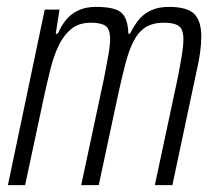

<svg xmlns="http://www.w3.org/2000/svg" viewBox="-20 -538 618 558"><path d="M3 0 110 -510H153L142 -440H148Q157 -461 170.5 -478.5Q184 -496 206 -507Q228 -518 259 -518Q316 -518 334 -500Q352 -482 353 -440H358Q368 -461 382 -479Q396 -497 418 -507.5Q440 -518 471 -518Q523 -518 544 -498Q565 -478 565 -431Q565 -411 561.5 -385Q558 -359 550 -325L481 0H430L496 -309Q504 -350 508.5 -377.5Q513 -405 513 -423Q513 -453 499.5 -462.5Q486 -472 457 -472Q423 -472 402 -458Q381 -444 367.5 -417Q354 -390 344 -351Q334 -312 323 -262L267 0H216L282 -309Q290 -350 295 -378Q300 -406 300 -424Q300 -454 286.5 -463Q273 -472 244 -472Q210 -472 188 -454.5Q166 -437 151.5 -407.5Q137 -378 127.5 -340.5Q118 -303 109 -262L53 0Z"/></svg>

Font: Saira ExtraCondensed Light
Style: Italic
Weight: 300
Width: 2
Italic angle: -12°
Designer: Hector Gatti with collaboration of the Omnibus-Type team
Foundry: Omnibus-Type
Version: Version 1.101